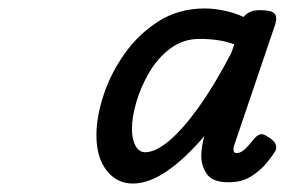

<svg xmlns="http://www.w3.org/2000/svg" viewBox="-20 -1045 673 454"><path d="M294 -611Q256 -611 232 -642Q208 -673 208 -725Q208 -769 225 -820.5Q242 -872 275 -918.5Q308 -965 355.5 -995Q403 -1025 464 -1025Q485 -1025 509.5 -1020Q534 -1015 556 -1005L558 -1007Q564 -1014 573 -1017.5Q582 -1021 595 -1021Q622 -1021 629 -1013Q636 -1005 631 -988L536 -708Q532 -698 532 -692.5Q532 -687 534 -685Q536 -683 539 -683Q548 -683 556.5 -690Q565 -697 582 -718Q589 -726 596 -727.5Q603 -729 614 -721Q628 -713 631.5 -704.5Q635 -696 631 -688Q624 -676 609.5 -658.5Q595 -641 573 -627.5Q551 -614 521 -614Q483 -614 469.5 -633Q456 -652 456 -677Q456 -688 458 -700Q460 -712 463 -723Q416 -668 373.5 -639.5Q331 -611 294 -611ZM292 -741Q292 -724 296 -711Q300 -698 307 -691.5Q314 -685 323 -685Q348 -685 380.5 -712.5Q413 -740 450.5 -792.5Q488 -845 527 -920L534 -940Q515 -947 495 -950Q475 -953 452 -953Q413 -953 383 -930.5Q353 -908 333 -874Q313 -840 302.5 -804Q292 -768 292 -741Z"/></svg>

Font: Playwrite US Trad
Style: Regular
Weight: 400
Designer: Veronika Burian, José Scaglione
Foundry: TypeTogether
Version: Version 1.002